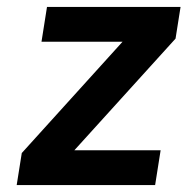

<svg xmlns="http://www.w3.org/2000/svg" viewBox="-20 -532 539 552"><path d="M28 0H426L441.8 -100H193.8L484.7 -421L499.1 -512H115.1L99.3 -412H332.3L42.6 -92Z"/></svg>

Font: Fog Sans
Style: It
Weight: 700
Foundry: Intel Corporation
Version: Version 1.00